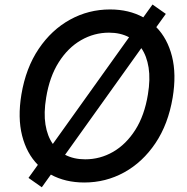

<svg xmlns="http://www.w3.org/2000/svg" viewBox="-20 -777 809 829"><path d="M160.5 31.6 103 -8.9 143.5 -65.3Q95.2 -114 75.5 -191.2Q55.8 -268.5 72.4 -369Q91.6 -483.7 147 -565.9Q202.4 -648.1 282.3 -692.1Q362.2 -736.2 455.3 -736.2Q536.6 -736.2 598.7 -702.1L638.5 -757.5L696 -717L654.8 -659.8Q703.1 -610.8 722.7 -533.4Q742.2 -456 725.5 -355.5Q706.3 -240.8 651.1 -158.7Q595.9 -76.7 516.3 -32.8Q436.8 11 344.1 11Q262.1 11 199.6 -23.1ZM208.1 -155.5 537.3 -616.1Q500 -636 450.6 -636Q386.4 -636 329.9 -603.5Q273.4 -571 233.7 -508.3Q193.9 -445.7 179.3 -355.5Q168.3 -289.4 176.3 -239.3Q184.3 -189.3 208.1 -155.5ZM618.6 -369Q629.6 -435 621.6 -485.3Q613.6 -535.5 590.2 -569.2L261 -108.7Q298.7 -89.1 347.7 -89.1Q412.3 -89.1 468.4 -121.4Q524.5 -153.8 564.3 -216.3Q604 -278.8 618.6 -369Z"/></svg>

Font: Inter UI Medium
Style: Italic
Weight: 500
Italic angle: 9.39999°
Designer: Rasmus Andersson
Foundry: rsms
Version: 3.2;8d6f07862